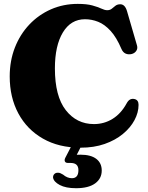

<svg xmlns="http://www.w3.org/2000/svg" viewBox="-20 -740 762 988"><path d="M693 -200.5Q693 -161 672.2 -122Q651.5 -83 612.5 -50.8Q573.5 -18.5 518.5 0.8Q463.5 20 394.5 20Q282.5 20 200.8 -26.8Q119 -73.5 74.5 -156.2Q30 -239 30 -346.5Q30 -427 56.5 -495Q83 -563 130.8 -613.5Q178.5 -664 242.2 -692Q306 -720 380 -720Q426.5 -720 455.2 -712Q484 -704 501.5 -695.8Q519 -687.5 531.5 -687.5Q546 -687.5 555.2 -695.2Q564.5 -703 574.2 -710.5Q584 -718 599 -718Q623 -718 633.5 -683L685 -506Q689.5 -490.5 681.2 -478.2Q673 -466 657.5 -462Q640.5 -458 626.5 -464.2Q612.5 -470.5 605 -488Q579.5 -548 549 -581.2Q518.5 -614.5 485.2 -627.8Q452 -641 417.5 -641Q344.5 -641 303.5 -573Q262.5 -505 262.5 -388Q262.5 -245 318.5 -173.2Q374.5 -101.5 463.5 -101.5Q515.5 -101.5 559 -128.2Q602.5 -155 631 -207Q639.5 -223 649.5 -228Q659.5 -233 671.5 -230.5Q693 -226 693 -200.5ZM357 -7H407.5L375 56.5Q383.5 56 394 56Q447.5 56 475.5 77.5Q503.5 99 503.5 137.5Q503.5 179 469.5 203.8Q435.5 228.5 371.5 228.5Q318.5 228.5 287.5 212Q256.5 195.5 253 174Q252.5 163 259.2 156Q266 149 275.5 149Q284 148 290.5 151.2Q297 154.5 304.5 158.5Q326 177 350 177Q383.5 177 383.5 135.5Q383.5 98.5 343.5 98.5H330.5Q317.5 98.5 314 90.8Q310.5 83 316 72Z"/></svg>

Font: Fraunces 9pt S000 Black
Style: Regular
Weight: 900
Version: Version 1.000; ttfautohint (v1.8.3)